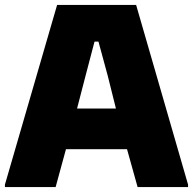

<svg xmlns="http://www.w3.org/2000/svg" viewBox="-25 -760 784 780"><path d="M-5 -10 207 -740H528L739 -10V0H534L491 -154H243L201 0H-5ZM446 -319 413 -451 375 -591H359L322 -450L288 -319Z"/></svg>

Font: Encode Sans Narrow
Style: Black
Weight: 900
Designer: Pablo Impallari, Andres Torresi
Foundry: Pablo Impallari, Andres Torresi
Version: Version 1.000; ttfautohint (v1.00) -l 8 -r 50 -G 200 -x 14 -